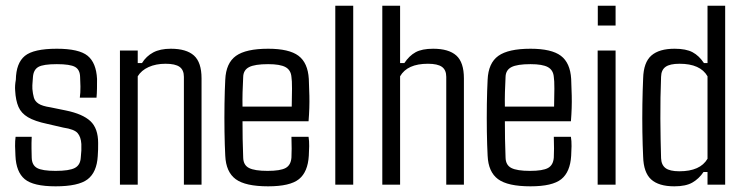

<svg xmlns="http://www.w3.org/2000/svg" viewBox="-20 -654 2634 680"><path d="M176.8 5.9Q98.1 5.9 67.6 -19.5Q37.1 -44.9 34.7 -102.5Q33.7 -117.7 33.4 -136.5Q33.2 -155.3 35.2 -169.4H92.3Q91.3 -147 91.6 -128.2Q91.8 -109.4 92.3 -96.2Q92.8 -69.3 111.1 -59.1Q129.4 -48.8 176.8 -48.8Q225.1 -48.8 244.9 -59.1Q264.6 -69.3 266.1 -96.2Q267.6 -112.8 268.1 -120.8Q268.6 -128.9 268.1 -144Q266.6 -168.9 254.9 -182.6Q243.2 -196.3 204.1 -202.1L147 -215.3Q103 -224.6 79.1 -238.8Q55.2 -252.9 45.4 -275.6Q35.6 -298.3 33.7 -333Q32.2 -350.6 36.1 -371.6Q37.1 -430.7 68.1 -456.1Q99.1 -481.4 181.2 -481.4Q259.8 -481.4 290.3 -456.5Q320.8 -431.6 323.7 -374.5Q323.7 -359.9 323.5 -341.1Q323.2 -322.3 321.8 -308.1H262.7Q265.1 -325.2 264.9 -347.2Q264.6 -369.1 263.7 -381.3Q263.2 -407.2 245.8 -417Q228.5 -426.8 181.2 -426.8Q133.3 -426.8 116 -417Q98.6 -407.2 96.7 -381.3Q96.2 -369.1 95.2 -361.1Q94.2 -353 94.7 -338.9Q96.2 -321.8 99.9 -308.6Q103.5 -295.4 116.5 -286.9Q129.4 -278.3 158.7 -273.9L213.4 -262.7Q272.9 -250.5 300.3 -224.9Q327.6 -199.2 327.6 -147.5Q327.6 -136.7 327.4 -124.5Q327.1 -112.3 326.2 -101.1Q322.8 -43.9 290.3 -19Q257.8 5.9 176.8 5.9Z M467.8 0H404.8V-475.1H467.8V-430.7H482.9Q498 -455.1 522.7 -468.3Q547.4 -481.4 585 -481.4Q640.1 -481.4 667 -457.3Q693.8 -433.1 693.8 -376.5V0H631.3V-381.8Q631.3 -406.2 616 -417.2Q600.6 -428.2 566.4 -428.2Q532.2 -428.2 506.3 -416.5Q480.5 -404.8 467.8 -383.8Z M929.7 5.9Q849.1 5.9 814.7 -19.5Q780.3 -44.9 777.8 -102.5Q775.9 -138.7 775.1 -187.5Q774.4 -236.3 775.1 -285.6Q775.9 -335 777.8 -371.6Q780.3 -430.7 815.7 -456.1Q851.1 -481.4 929.7 -481.4Q1003.9 -481.4 1037.1 -456.5Q1070.3 -431.6 1073.7 -374.5Q1074.7 -357.4 1075.7 -314.9Q1076.7 -272.5 1072.8 -224.6H838.9Q838.9 -193.8 839.4 -162.1Q839.8 -130.4 841.3 -96.2Q841.8 -69.3 861.8 -59.1Q881.8 -48.8 927.7 -48.8Q973.1 -48.8 991.7 -59.1Q1010.3 -69.3 1012.2 -96.2Q1013.7 -123 1012.2 -169.4H1072.8Q1075.2 -155.3 1075 -136.5Q1074.7 -117.7 1073.7 -102.5Q1070.3 -44.9 1038.8 -19.5Q1007.3 5.9 929.7 5.9ZM838.9 -276.4H1013.2Q1014.2 -309.6 1014.2 -339.8Q1014.2 -370.1 1012.2 -381.3Q1010.3 -405.8 991.2 -416.3Q972.2 -426.8 929.7 -426.8Q882.3 -426.8 862.1 -416.3Q841.8 -405.8 841.3 -381.3Q839.8 -353 839.1 -327.1Q838.4 -301.3 838.9 -276.4Z M1231 0H1167.5V-633.8H1231Z M1397 0H1334V-633.8H1397V-430.7H1412.1Q1429.2 -456.5 1451.9 -469Q1474.6 -481.4 1514.2 -481.4Q1569.3 -481.4 1596.2 -457.3Q1623 -433.1 1623 -376.5V0H1560.5V-381.8Q1560.5 -406.2 1545.2 -417.2Q1529.8 -428.2 1495.6 -428.2Q1422.4 -428.2 1397 -383.8Z M1858.9 5.9Q1778.3 5.9 1743.9 -19.5Q1709.5 -44.9 1707 -102.5Q1705.1 -138.7 1704.3 -187.5Q1703.6 -236.3 1704.3 -285.6Q1705.1 -335 1707 -371.6Q1709.5 -430.7 1744.9 -456.1Q1780.3 -481.4 1858.9 -481.4Q1933.1 -481.4 1966.3 -456.5Q1999.5 -431.6 2002.9 -374.5Q2003.9 -357.4 2004.9 -314.9Q2005.9 -272.5 2002 -224.6H1768.1Q1768.1 -193.8 1768.6 -162.1Q1769 -130.4 1770.5 -96.2Q1771 -69.3 1791 -59.1Q1811 -48.8 1856.9 -48.8Q1902.3 -48.8 1920.9 -59.1Q1939.5 -69.3 1941.4 -96.2Q1942.9 -123 1941.4 -169.4H2002Q2004.4 -155.3 2004.2 -136.5Q2003.9 -117.7 2002.9 -102.5Q1999.5 -44.9 1968 -19.5Q1936.5 5.9 1858.9 5.9ZM1768.1 -276.4H1942.4Q1943.4 -309.6 1943.4 -339.8Q1943.4 -370.1 1941.4 -381.3Q1939.5 -405.8 1920.4 -416.3Q1901.4 -426.8 1858.9 -426.8Q1811.5 -426.8 1791.3 -416.3Q1771 -405.8 1770.5 -381.3Q1769 -353 1768.3 -327.1Q1767.6 -301.3 1768.1 -276.4Z M2160.2 -563.5H2097.2V-633.8H2160.2ZM2160.2 0H2096.7V-475.1H2160.2Z M2368.2 5.9Q2313 5.9 2286.1 -18.6Q2259.3 -43 2257.8 -99.1Q2255.9 -139.2 2255.1 -187Q2254.4 -234.9 2255.1 -284.2Q2255.9 -333.5 2257.8 -376.5Q2259.3 -433.1 2286.9 -457.3Q2314.5 -481.4 2369.1 -481.4Q2409.7 -481.4 2432.9 -469Q2456.1 -456.5 2473.1 -430.7H2485.8V-633.8H2548.3V0H2485.8V-44.9H2471.7Q2455.1 -20.5 2431.9 -7.3Q2408.7 5.9 2368.2 5.9ZM2386.2 -47.4Q2460 -47.4 2485.8 -91.8V-383.8Q2460.4 -428.2 2386.7 -428.2Q2352.5 -428.2 2337.2 -417.2Q2321.8 -406.2 2321.3 -381.8Q2318.4 -308.6 2318.8 -233.2Q2319.3 -157.7 2321.3 -93.8Q2322.3 -69.8 2337.2 -58.6Q2352.1 -47.4 2386.2 -47.4Z"/></svg>

Font: Agdasima
Style: Regular
Weight: 400
Width: 3
Designer: The DocRepair Project, Patric King
Foundry: Google
Version: Version 2.002